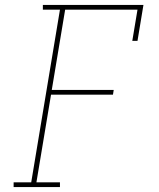

<svg xmlns="http://www.w3.org/2000/svg" viewBox="-20 -755 640 775"><path d="M35 0V-19H106L222 -716H153V-735H559L535 -590H514L535 -716H243L189 -392H439L436 -373H186L127 -19H222V0Z"/></svg>

Font: Iosevka Slab Thin Extended
Style: Italic
Weight: 100
Width: 7
Italic angle: -9°
Monospace: yes
Designer: Belleve Invis
Foundry: Belleve Invis
Version: Version 11.1.0; ttfautohint (v1.8.3)